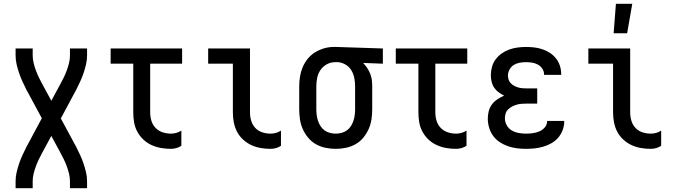

<svg xmlns="http://www.w3.org/2000/svg" viewBox="-20 -775 3540 1010"><path d="M62 215V178Q62 154 67.5 131Q73 108 80.5 85.5Q88 63 98 41.5Q108 20 119 -2V-3Q121 -5 122 -7.5Q123 -10 125 -13L200 -153L125 -292Q123 -295 122 -297.5Q121 -300 119 -302V-303Q108 -325 98 -346.5Q88 -368 80.5 -390.5Q73 -413 67.5 -436Q62 -459 62 -483V-520H152V-483Q152 -463 157 -443Q162 -423 169 -404Q176 -385 185 -366.5Q194 -348 204 -330L250 -245L296 -330Q306 -348 315 -366.5Q324 -385 331 -404Q338 -423 343 -443Q348 -463 348 -483V-520H438V-483Q438 -459 432.5 -436Q427 -413 419.5 -390.5Q412 -368 402 -346.5Q392 -325 381 -303V-302Q379 -300 378 -297.5Q377 -295 375 -292L300 -152L375 -13Q377 -10 378 -7.5Q379 -5 381 -3V-2Q392 20 402 41.5Q412 63 419.5 85.5Q427 108 432.5 131Q438 154 438 178V215H348V178Q348 158 343 138Q338 118 331 99Q324 80 315 61.5Q306 43 296 25L250 -60L204 25Q194 43 185 61.5Q176 80 169 99Q162 118 157 138Q152 158 152 178V215Z M879 8Q853 8 827 3.5Q801 -1 777 -12Q753 -23 734 -41Q715 -59 702.5 -82Q690 -105 685.5 -131Q681 -157 681 -184V-440H562V-520H938V-440H770V-184Q770 -161 776.5 -139.5Q783 -118 798.5 -102Q814 -86 835.5 -79Q857 -72 879 -72Q893 -72 907.5 -76Q922 -80 934 -88V-8Q922 0 907.5 4Q893 8 879 8Z M1403 8Q1377 8 1351 3.5Q1325 -1 1301.5 -12Q1278 -23 1258.5 -41Q1239 -59 1227 -82Q1215 -105 1210 -131Q1205 -157 1205 -184V-440H1075V-520H1295V-184Q1295 -161 1301.5 -139.5Q1308 -118 1323 -102Q1338 -86 1359.5 -79Q1381 -72 1403 -72Q1418 -72 1432 -76Q1446 -80 1458 -88V-8Q1446 0 1432 4Q1418 8 1403 8Z M1746 8Q1719 8 1692.5 2.5Q1666 -3 1642.5 -16Q1619 -29 1601.5 -50Q1584 -71 1573 -95.5Q1562 -120 1558 -146.5Q1554 -173 1554 -200V-320Q1554 -346 1558 -371.5Q1562 -397 1572 -421Q1582 -445 1598.5 -465.5Q1615 -486 1637 -499.5Q1659 -513 1684 -520.5Q1709 -528 1735 -528H1750L1994 -520V-440L1890 -444Q1902 -432 1911.5 -417.5Q1921 -403 1927.5 -387Q1934 -371 1936 -354Q1938 -337 1938 -320V-200Q1938 -173 1934 -146.5Q1930 -120 1919 -95.5Q1908 -71 1890.5 -50Q1873 -29 1849.5 -16Q1826 -3 1799.5 2.5Q1773 8 1746 8ZM1746 -72Q1761 -72 1776.5 -76Q1792 -80 1804.5 -89Q1817 -98 1825.5 -111Q1834 -124 1839 -139Q1844 -154 1846 -169.5Q1848 -185 1848 -200V-320Q1848 -342 1844 -363.5Q1840 -385 1829 -404Q1818 -423 1799 -434.5Q1780 -446 1758 -448H1743Q1720 -448 1699.5 -437Q1679 -426 1666 -407Q1653 -388 1648.5 -365.5Q1644 -343 1644 -320V-200Q1644 -185 1646 -169.5Q1648 -154 1653 -139Q1658 -124 1666.5 -111Q1675 -98 1687.5 -89Q1700 -80 1715.5 -76Q1731 -72 1746 -72Z M2379 8Q2353 8 2327 3.5Q2301 -1 2277 -12Q2253 -23 2234 -41Q2215 -59 2202.5 -82Q2190 -105 2185.5 -131Q2181 -157 2181 -184V-440H2062V-520H2438V-440H2270V-184Q2270 -161 2276.5 -139.5Q2283 -118 2298.5 -102Q2314 -86 2335.5 -79Q2357 -72 2379 -72Q2393 -72 2407.5 -76Q2422 -80 2434 -88V-8Q2422 0 2407.5 4Q2393 8 2379 8Z M2747 8Q2723 8 2699 5Q2675 2 2652 -6Q2629 -14 2608.5 -27.5Q2588 -41 2574 -60.5Q2560 -80 2553 -103.5Q2546 -127 2546 -151Q2546 -171 2551 -190.5Q2556 -210 2568 -226Q2580 -242 2597 -253Q2614 -264 2632 -272Q2617 -279 2603 -289.5Q2589 -300 2579.5 -314Q2570 -328 2566 -345Q2562 -362 2562 -379Q2562 -401 2568 -423Q2574 -445 2587.5 -463Q2601 -481 2619.5 -494Q2638 -507 2659 -514.5Q2680 -522 2702.5 -525Q2725 -528 2747 -528Q2769 -528 2790.5 -525.5Q2812 -523 2833 -516Q2854 -509 2872.5 -497Q2891 -485 2904.5 -468Q2918 -451 2925 -430Q2932 -409 2932 -387V-381H2842V-384Q2842 -400 2832.5 -414Q2823 -428 2809 -435.5Q2795 -443 2779 -445.5Q2763 -448 2747 -448Q2730 -448 2713.5 -445Q2697 -442 2683 -433.5Q2669 -425 2660.5 -409.5Q2652 -394 2652 -378Q2652 -367 2655.5 -356Q2659 -345 2667 -337Q2675 -329 2685 -323.5Q2695 -318 2705.5 -315Q2716 -312 2727.5 -311Q2739 -310 2750 -310H2806V-230H2750Q2737 -230 2724 -229Q2711 -228 2698.5 -224.5Q2686 -221 2674.5 -215Q2663 -209 2653.5 -200Q2644 -191 2640 -178.5Q2636 -166 2636 -153Q2636 -133 2646 -115.5Q2656 -98 2672.5 -88.5Q2689 -79 2708.5 -75.5Q2728 -72 2747 -72Q2765 -72 2783 -74.5Q2801 -77 2817.5 -84Q2834 -91 2846 -105Q2858 -119 2858 -137V-139H2948V-135Q2948 -112 2939.5 -90Q2931 -68 2916 -50.5Q2901 -33 2880.5 -21.5Q2860 -10 2838 -3.5Q2816 3 2793 5.5Q2770 8 2747 8Z M3403 8Q3377 8 3351 3.5Q3325 -1 3301.5 -12Q3278 -23 3258.5 -41Q3239 -59 3227 -82Q3215 -105 3210 -131Q3205 -157 3205 -184V-440H3075V-520H3295V-184Q3295 -161 3301.5 -139.5Q3308 -118 3323 -102Q3338 -86 3359.5 -79Q3381 -72 3403 -72Q3418 -72 3432 -76Q3446 -80 3458 -88V-8Q3446 0 3432 4Q3418 8 3403 8ZM3208 -600 3220 -755H3306L3279 -600Z"/></svg>

Font: Iosevka Term Curly Medium
Style: Regular
Weight: 500
Designer: Belleve Invis
Foundry: Belleve Invis
Version: Version 32.3.0